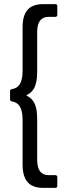

<svg xmlns="http://www.w3.org/2000/svg" viewBox="-20 -794 328 935"><path d="M90 7V-210Q90 -252 77.5 -274Q65 -296 38 -300Q29 -302 29 -310V-350Q29 -359 38 -360Q65 -364 77.5 -386Q90 -408 90 -449V-661Q90 -719 114.5 -746.5Q139 -774 191 -774H249Q259 -774 259 -764V-722Q259 -712 249 -712H217Q161 -712 161 -638V-444Q161 -398 149.5 -371.5Q138 -345 112 -332Q107 -330 112 -327Q138 -314 149.5 -287.5Q161 -261 161 -215V-16Q161 59 217 59H249Q259 59 259 69V111Q259 121 249 121H191Q139 121 114.5 93Q90 65 90 7Z"/></svg>

Font: Barlow Semi Condensed
Style: Regular
Weight: 400
Width: 4
Designer: Jeremy Tribby
Foundry: Tribby Type
Version: Version 1.408;December 10, 2018;FontCreator 11.5.0.2430 64-b